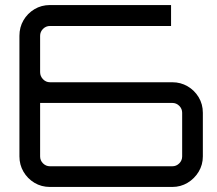

<svg xmlns="http://www.w3.org/2000/svg" viewBox="-20 -741 860 761"><path d="M178 0Q144 0 116.5 -16.5Q89 -33 73 -60.5Q57 -88 57 -121V-599Q57 -633 73 -660.5Q89 -688 116.5 -704.5Q144 -721 178 -721H658V-638H178Q162 -638 150.5 -626.5Q139 -615 139 -599V-455Q139 -439 150.5 -427Q162 -415 178 -415H663Q696 -415 723.5 -399Q751 -383 767.5 -355.5Q784 -328 784 -294V-121Q784 -88 767.5 -60.5Q751 -33 723.5 -16.5Q696 0 663 0H178ZM178 -82H663Q679 -82 690.5 -93.5Q702 -105 702 -121V-294Q702 -310 690.5 -321.5Q679 -333 663 -333H139V-121Q139 -105 150.5 -93.5Q162 -82 178 -82Z"/></svg>

Font: Orbitron
Style: Regular
Weight: 400
Designer: Matt McInerney
Foundry: The League of Moveable Type
Version: Version 2.001